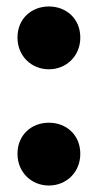

<svg xmlns="http://www.w3.org/2000/svg" viewBox="-20 -565 302 593"><path d="M131 -351C185 -351 228 -392 228 -449C228 -507 185 -545 131 -545C77 -545 34 -507 34 -449C34 -392 77 -351 131 -351ZM131 8C185 8 228 -33 228 -90C228 -148 185 -186 131 -186C77 -186 34 -148 34 -90C34 -33 77 8 131 8Z"/></svg>

Font: Talent SemiBold
Style: Bold
Weight: 700
Designer: Mike Powis
Version: Version 1.001;hotconv 1.0.109;makeotfexe 2.5.65596